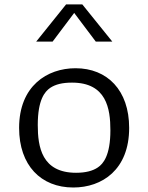

<svg xmlns="http://www.w3.org/2000/svg" viewBox="-20 -822 660 854"><path d="M306 12C434 12 554.5 -67 554.5 -253C554.5 -421 457 -518.5 316 -518.5C190 -518.5 65 -440 65 -253C65 -86.5 162 12 306 12ZM141 -637H214L310 -764.5L406 -637H479.5L346 -802.5H274ZM148 -266C148 -379 179.5 -414.5 203 -431C227 -447 257.5 -454.5 300.5 -454.5C453.5 -454.5 471 -339 471 -242.5C471 -129.5 438.5 -93 415.5 -77.5C393 -62 361 -53.5 318.5 -53.5C165.5 -53.5 148 -169 148 -266Z"/></svg>

Font: Monaspace Argon Light
Style: Regular
Weight: 300
Designer: Riley Cran & the Lettermatic Team
Foundry: Lettermatic
Version: Version 1.000 (Monaspace Argon)